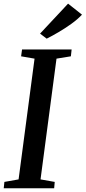

<svg xmlns="http://www.w3.org/2000/svg" viewBox="-25 -1008 459 1028"><path d="M-5 0 -1.5 -34 74.5 -47.5 160 -694 88 -706.5 93 -743H358.5L354.5 -706.5L277.5 -694L192 -47.5L268 -34L265 0ZM225 -801 189.5 -828 339.5 -988.5 414 -929.5Q390 -904 356.5 -880Q323 -856 288.5 -835.8Q254 -815.5 225 -801Z"/></svg>

Font: Merriweather 60pt Medium
Style: Italic
Weight: 500
Italic angle: -7.8°
Version: Version 2.101